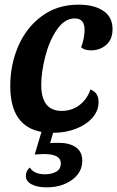

<svg xmlns="http://www.w3.org/2000/svg" viewBox="-20 -550 503 824"><path d="M328 -347Q335 -363 339 -384.5Q343 -406 343 -422Q343 -471 301 -471Q257 -471 224 -422.5Q191 -374 174 -306.5Q157 -239 157 -186Q157 -74 245 -74Q288 -74 321 -99Q354 -124 368 -166Q403 -153 403 -112Q403 -75 377 -45Q351 -15 306 2.5Q261 20 208 20L195 64Q205 63 233 63Q278 63 305.5 82Q333 101 333 140Q333 190 289 222Q245 254 180 254Q140 254 115.5 241Q91 228 91 205Q91 183 108 169Q126 198 173 198Q201 198 221 187Q241 176 241 151Q241 111 168 111Q157 111 129 113L158 16Q24 -8 24 -181Q24 -272 58.5 -352Q93 -432 159.5 -481Q226 -530 317 -530Q384 -530 423.5 -503.5Q463 -477 463 -425Q463 -381 436 -357.5Q409 -334 371 -334Q342 -334 328 -347Z"/></svg>

Font: Sansita Medium Italic
Style: Regular
Weight: 500
Italic angle: -11°
Designer: Pablo Cosgaya
Foundry: Omnibus-Type
Version: Version 1.006